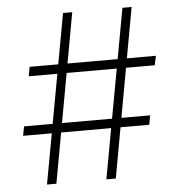

<svg xmlns="http://www.w3.org/2000/svg" viewBox="-52 -776 738 824"><g transform="rotate(-5 317.0 -364.0)"><path d="M373 0 505.9 -727.5H545.4L413.6 0ZM33.2 -217.3 41 -257.3H584L576.7 -217.3ZM117.2 0 250 -727.5H289.6L157.7 0ZM79.6 -469.7 86.9 -509.8H630.9L622.6 -469.7Z"/></g></svg>

Font: Inter ExtraLight
Style: Italic
Weight: 250
Italic angle: -9.3988°
Designer: Rasmus Andersson
Foundry: rsms
Version: Version 4.001;git-66647c0bb